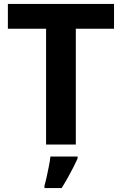

<svg xmlns="http://www.w3.org/2000/svg" viewBox="-20 -734 619 975"><path d="M365 0H214V-588H20V-714H559V-588H365ZM374 71Q364 93 351.5 117.5Q339 142 324.5 168Q310 194 293 221H206V208Q212 188 217.5 162Q223 136 228.5 109Q234 82 236 61H374Z"/></svg>

Font: Noto Sans Devanagari
Style: Bold
Weight: 700
Version: Version 2.003